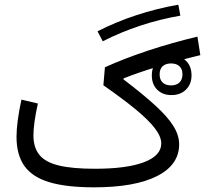

<svg xmlns="http://www.w3.org/2000/svg" viewBox="-20 -802 878 822"><path d="M712.4 -530.4Q735.3 -530.4 748.2 -518.4Q761.1 -506.4 761.1 -483.7Q761.1 -460.9 748.1 -448.6Q735.2 -436.4 712.4 -436.4Q689.5 -436.4 676.4 -448.6Q663.4 -460.9 663.4 -483.7Q663.4 -506.5 676.4 -518.5Q689.3 -530.4 712.4 -530.4ZM713.8 -564.5Q676.5 -564.5 653.3 -541Q630 -517.6 630 -479.2Q630 -440.9 653.2 -417.9Q676.4 -394.9 713.8 -394.9Q752.5 -394.9 776.3 -418.4Q800 -441.8 800 -479.2Q800 -518.5 776.5 -541.5Q753 -564.5 713.8 -564.5ZM743.5 -781.9Q651.2 -765.8 564 -737.1Q476.7 -708.4 397.5 -668L419.9 -625.2Q497.1 -664.6 580.6 -692.1Q664.1 -719.7 752.1 -735ZM71.7 -375.5Q50.7 -277.2 50.7 -216.3Q50.7 -139.3 84.4 -91.6Q118.1 -44 191.1 -22Q264.2 0 382.3 0Q557.1 0 652 -48Q747 -95.9 747 -184.2Q747 -222.6 722.6 -262Q698.3 -301.5 645.7 -349.7Q593.2 -398 508.6 -462.2L508.8 -466.3Q568 -490 647.7 -514.5Q727.5 -539.1 837.7 -565.9L825.3 -645.2Q714 -618.6 613.4 -585.2Q512.8 -551.7 429.2 -514L422.6 -437Q507.3 -377.9 562.3 -332.5Q617.2 -287 643.8 -251.8Q670.4 -216.6 670.4 -187.9Q670.4 -135.7 596.5 -107.6Q522.7 -79.5 385.9 -79.5Q289.5 -79.5 231.8 -93.5Q174.2 -107.4 148.7 -138.9Q123.1 -170.3 123.1 -222.9Q123.1 -247.2 128 -282.5Q132.9 -317.8 142.2 -358.8Z"/></svg>

Font: Estedad VF
Style: Regular
Weight: 100
Designer: Amin Abedi
Version: Version 7.3